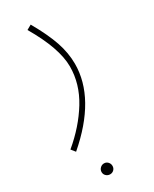

<svg xmlns="http://www.w3.org/2000/svg" viewBox="-199 -376 646 808"><g transform="rotate(-30 123.5 27.5)"><path d="M-12 210Q66 145 113.5 67.5Q161 -10 161 -94Q161 -183 83 -316L106 -329Q148 -255 166.5 -200.5Q185 -146 185 -93Q185 74 4 230ZM54 358Q54 347 62 339Q70 331 81 331Q92 331 99.5 339Q107 347 107 358Q107 369 99.5 376.5Q92 384 81 384Q70 384 62 376.5Q54 369 54 358Z"/></g></svg>

Font: Noto Sans Arabic CondThin
Style: Regular
Weight: 250
Width: 3
Designer: Nadine Chahine
Foundry: Monotype Imaging Inc.
Version: Version 1.001